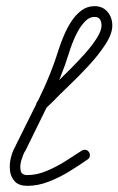

<svg xmlns="http://www.w3.org/2000/svg" viewBox="-20 -581 385 624"><path d="M102 -228Q97 -233 97.5 -240.5Q98 -248 103 -253Q109 -259 115.5 -264.5Q122 -270 127 -276Q140 -289 162 -310.5Q184 -332 209.5 -357.5Q235 -383 258 -409Q281 -435 295.5 -458.5Q310 -482 310 -498Q310 -510 305 -518Q300 -526 287 -526Q271 -526 257.5 -512.5Q244 -499 233.5 -480Q223 -461 215.5 -441.5Q208 -422 205 -411Q179 -328 139.5 -248Q100 -168 62 -90Q62 -90 61 -89Q61 -89 61 -89Q55 -79 49.5 -60.5Q44 -42 47 -27Q50 -12 69 -12Q99 -12 130.5 -25Q162 -38 191.5 -56.5Q221 -75 245 -91Q251 -95 258 -94Q265 -93 269 -87Q273 -81 272 -74Q271 -67 265 -63Q238 -44 205.5 -24Q173 -4 138 9.5Q103 23 69 23Q42 23 28.5 9Q15 -5 12.5 -26Q10 -47 15.5 -69Q21 -91 31 -107Q31 -107 31 -107Q30 -106 30 -106Q68 -182 107 -261Q146 -340 171 -421Q177 -440 187 -464Q197 -488 211 -510Q225 -532 244 -546.5Q263 -561 287 -561Q314 -561 329.5 -542.5Q345 -524 345 -498Q345 -471 322.5 -436.5Q300 -402 267.5 -367Q235 -332 203.5 -302Q172 -272 153 -252Q146 -245 139.5 -239Q133 -233 127 -227Q122 -222 114.5 -222.5Q107 -223 102 -228Z"/></svg>

Font: FRB American Cursive Guidelines Arrows
Style: Italic
Weight: 400
Italic angle: -25°
Version: Version 2.0;Modular Font Editor K font №1